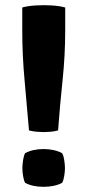

<svg xmlns="http://www.w3.org/2000/svg" viewBox="-20 -711 346 742"><path d="M92 -207Q84 -304 75 -400.5Q66 -497 66 -595V-682Q86.5 -688 117.8 -690Q149 -692 180.2 -690Q211.5 -688 232 -682V-593.5Q232 -497 221.8 -400.5Q211.5 -304 204.5 -207Q190 -203 175.2 -201.8Q160.5 -200.5 149 -200.5Q139 -200.5 122.8 -201.8Q106.5 -203 92 -207ZM149 -135Q168.5 -135 187.8 -130.8Q207 -126.5 220 -119Q225.5 -110 228.2 -92.2Q231 -74.5 231 -61.5Q231 -48 228.2 -30.8Q225.5 -13.5 220 -4.5Q207 3 187.8 7Q168.5 11 149 11Q105.5 11 77 -4.5Q72 -13.5 69.2 -30.8Q66.5 -48 66.5 -61.5Q66.5 -74.5 69.2 -92.2Q72 -110 77 -119Q106.5 -135 149 -135Z"/></svg>

Font: Signika Negative
Style: Bold
Weight: 700
Designer: Anna Giedry
Foundry: Anna Giedry
Version: Version 2.001